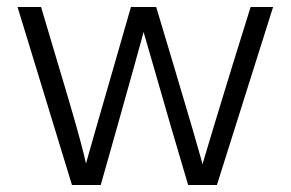

<svg xmlns="http://www.w3.org/2000/svg" viewBox="-20 -527 828 547"><path d="M30 -507 185 0H267L314 -166Q343 -270 359.5 -328.5Q376 -387 382.5 -411.5Q389 -436 389 -436Q389 -436 396 -412Q403 -388 420 -329Q437 -270 467 -166L516 0H598L758 -507H694L642 -340Q608 -229 589.5 -168Q571 -107 564 -83Q557 -59 557 -59Q557 -59 550.5 -83Q544 -107 526 -168Q508 -229 475 -340L425 -507H353L305 -340Q274 -233 256.5 -172Q239 -111 232 -86Q225 -61 225 -61Q225 -61 219 -86.5Q213 -112 196 -172.5Q179 -233 147 -339L97 -507Z"/></svg>

Font: Hind Variable Light
Style: Regular
Weight: 300
Designer: Manushi Parikh, Satya Rajpurohit
Foundry: Indian Type Foundry
Version: Version 3.000